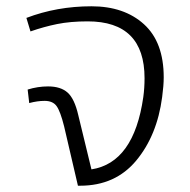

<svg xmlns="http://www.w3.org/2000/svg" viewBox="-20 -591 605 611"><path d="M501 -345Q501 -319 496 -282Q480 -160 413.5 -80Q347 0 235 0H228L184 -189Q172 -237 160 -253.5Q148 -270 122 -270Q99 -270 73 -263L68 -306Q100 -316 133 -316Q173 -316 195 -296.5Q217 -277 229 -225L271 -52Q406 -73 436 -282Q440 -311 440 -342Q440 -523 259 -523Q204 -523 162 -514.5Q120 -506 77 -491L64 -534Q161 -571 271 -571Q375 -571 438 -514Q501 -457 501 -345Z"/></svg>

Font: FiraGO Light
Style: Italic
Weight: 300
Italic angle: -8°
Designer: bBox Type GmbH
Foundry: bBox Type GmbH
Version: Version 1.001